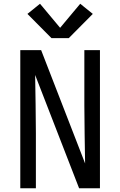

<svg xmlns="http://www.w3.org/2000/svg" viewBox="-20 -1002 640 1022"><path d="M88 0V-735H199L433 -132Q432 -209 430.5 -286.5Q429 -364 429 -441V-735H512V0H401L167 -603Q168 -526 169.5 -448.5Q171 -371 171 -294V0ZM346 -799H254L126 -928L193 -982L300 -854L407 -982L474 -928Z"/></svg>

Font: Iosevka Curly Extended
Style: Regular
Weight: 400
Width: 7
Monospace: yes
Designer: Belleve Invis
Foundry: Belleve Invis
Version: Version 11.1.0; ttfautohint (v1.8.3)